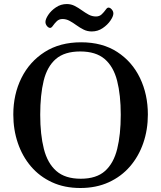

<svg xmlns="http://www.w3.org/2000/svg" viewBox="-20 -917 798 951"><path d="M377.9 14.2Q299.3 14.2 237.8 -14.2Q176.3 -42.5 133.5 -92.5Q90.8 -142.6 68.4 -208.5Q45.9 -274.4 45.9 -349.6Q45.9 -449.7 86.2 -530.8Q126.5 -611.8 201.7 -659.7Q276.9 -707.5 381.8 -707.5Q486.8 -707.5 560.5 -659.7Q634.3 -611.8 673.3 -530.8Q712.4 -449.7 712.4 -349.6Q712.4 -274.4 689.7 -208.5Q667 -142.6 623.8 -92.5Q580.6 -42.5 518.6 -14.2Q456.5 14.2 377.9 14.2ZM379.9 -31.7Q457.5 -31.7 500.2 -70.1Q543 -108.4 560.5 -179.4Q578.1 -250.5 578.1 -348.6Q578.1 -446.8 560.1 -517.1Q542 -587.4 498.3 -624.8Q454.6 -662.1 377.4 -662.1Q299.8 -662.1 256.6 -624.8Q213.4 -587.4 196.3 -517.1Q179.2 -446.8 179.2 -348.6Q179.2 -250.5 197.3 -179.4Q215.3 -108.4 259 -70.1Q302.7 -31.7 379.9 -31.7ZM434.6 -761.2Q412.6 -761.2 394 -770.5Q375.5 -779.8 358.4 -792.2Q341.3 -804.7 324.7 -813.7Q308.1 -822.8 289.6 -822.8Q272.5 -822.8 261.2 -811.8Q250 -800.8 242.4 -789.8Q234.9 -778.8 228.5 -778.8Q220.2 -778.8 212.6 -788.1Q205.1 -797.4 205.1 -808.1Q205.1 -822.3 219 -843.3Q232.9 -864.3 257.1 -880.6Q281.2 -897 311 -897Q332 -897 350.1 -887.7Q368.2 -878.4 385 -866.2Q401.9 -854 418.9 -844.7Q436 -835.4 455.6 -835.4Q472.7 -835.4 484.1 -846.4Q495.6 -857.4 503.2 -868.4Q510.7 -879.4 517.1 -879.4Q525.4 -879.4 533.4 -870.4Q541.5 -861.3 541.5 -850.1Q541.5 -836.4 527.1 -815.2Q512.7 -793.9 488.5 -777.6Q464.4 -761.2 434.6 -761.2Z"/></svg>

Font: Gelasio Medium
Style: Regular
Weight: 500
Designer: Eben Sorkin
Foundry: Eben Sorkin
Version: Version 1.008